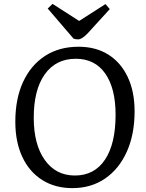

<svg xmlns="http://www.w3.org/2000/svg" viewBox="-20 -956 755 990"><path d="M59 -328Q59 -447 99 -533.5Q139 -620 212 -667.5Q285 -715 385 -715Q474 -715 538.5 -674.5Q603 -634 638.5 -559Q674 -484 674 -382Q674 -263 634 -174Q594 -85 522 -35.5Q450 14 353 14Q264 14 197.5 -28Q131 -70 95 -147Q59 -224 59 -328ZM154 -349Q154 -211 211 -131Q268 -51 366 -51Q467 -51 521.5 -133Q576 -215 576 -364Q576 -501 522.5 -577Q469 -653 371 -653Q268 -653 211 -573Q154 -493 154 -349ZM226 -912 251 -936 388 -848 524 -935 546 -909 431 -783Q402 -753 383 -753Q368 -753 359 -757Z"/></svg>

Font: Literata 12pt
Style: Italic
Weight: 400
Italic angle: -2°
Designer: Latin by Veronika Burian and Jose Scaglione. Greek by Irene Vlachou. Cyrillic by Vera Evstafieva
Foundry: TypeTogether
Version: Version 3.002